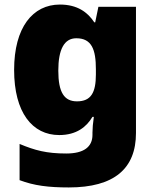

<svg xmlns="http://www.w3.org/2000/svg" viewBox="-20 -583 683 843"><path d="M243 -563C124 -563 42 -463 42 -276C42 -89 122 10 240 10C316 10 360 -26 386 -70H392C388 -43 386 -18 386 -1V9C386 62 348 91 271 91C184 91 133 77 66 49V208C129 232 193 240 282 240C482 240 577 157 577 1V-553H412L398 -485H394C365 -529 320 -563 243 -563ZM315 -415C383 -415 401 -365 401 -279V-256C401 -177 380 -138 318 -138C262 -138 236 -177 236 -273C236 -366 262 -415 315 -415Z"/></svg>

Font: Noto Sans Kannada Black
Style: Regular
Weight: 900
Designer: Jelle Bosma - Monotype Design Team
Foundry: Monotype Imaging Inc.
Version: Version 2.005